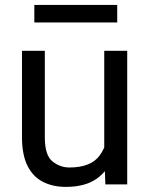

<svg xmlns="http://www.w3.org/2000/svg" viewBox="-20 -729 591 759"><path d="M392.1 -122.1V-528.3H482.9V0H396.5ZM409.2 -233.4 446.8 -234.4Q446.8 -164.1 426.8 -108.9Q406.7 -53.7 361.3 -22Q315.9 9.8 240.2 9.8Q188.5 9.8 149.4 -10.3Q110.4 -30.3 88.6 -73.7Q66.9 -117.2 66.9 -187.5V-528.3H157.2V-186.5Q157.2 -115.2 187.3 -91.1Q217.3 -66.9 254.4 -66.9Q340.3 -66.9 374.8 -115.5Q409.2 -164.1 409.2 -233.4ZM443.4 -709.5V-640.1H115.7V-709.5Z"/></svg>

Font: RobotoDEMO
Style: Regular
Weight: 400
Designer: Christian Robertson
Foundry: Google
Version: Version 2.136